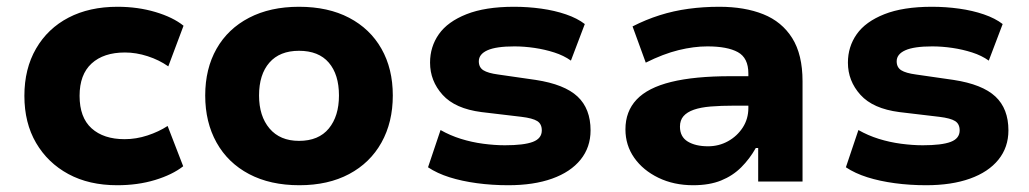

<svg xmlns="http://www.w3.org/2000/svg" viewBox="-20 -536 3038 567"><path d="M326 11Q243 11 182 -22Q121 -55 86.5 -114Q52 -173 52 -253Q52 -333 86.5 -392.5Q121 -452 182.5 -484Q244 -516 327 -516Q387 -516 439 -500.5Q491 -485 522 -460L477 -340Q450 -359 416 -370Q382 -381 349 -381Q286 -381 250.5 -348.5Q215 -316 215 -253Q215 -189 250.5 -157Q286 -125 348 -125Q382 -125 415.5 -136Q449 -147 475 -164L521 -45Q489 -20 438 -4.5Q387 11 326 11Z M864 11Q778 11 715.5 -22Q653 -55 619.5 -115Q586 -175 586 -254Q586 -333 619.5 -392Q653 -451 715.5 -483.5Q778 -516 863 -516Q949 -516 1011 -483.5Q1073 -451 1106.5 -392Q1140 -333 1140 -254Q1140 -175 1106.5 -115Q1073 -55 1011 -22Q949 11 864 11ZM863 -120Q921 -120 951 -156.5Q981 -193 981 -254Q981 -316 951 -351Q921 -386 863 -386Q806 -386 775.5 -351Q745 -316 745 -254Q745 -193 776 -156.5Q807 -120 863 -120Z M1481 11Q1433 11 1388.5 5Q1344 -1 1307.5 -12.5Q1271 -24 1244 -42L1281 -152Q1309 -136 1341 -126Q1373 -116 1407 -111.5Q1441 -107 1471 -107Q1527 -107 1553.5 -117Q1580 -127 1580 -151Q1580 -170 1566.5 -178.5Q1553 -187 1520 -191L1402 -205Q1324 -215 1287 -256Q1250 -297 1250 -351Q1250 -398 1276 -435Q1302 -472 1357.5 -494Q1413 -516 1498 -516Q1539 -516 1578.5 -510.5Q1618 -505 1651.5 -493.5Q1685 -482 1707 -465L1666 -357Q1645 -372 1617 -381Q1589 -390 1558.5 -394.5Q1528 -399 1499 -399Q1445 -399 1419.5 -387.5Q1394 -376 1394 -355Q1394 -337 1407.5 -328.5Q1421 -320 1451 -316L1562 -300Q1647 -287 1685.5 -251Q1724 -215 1724 -151Q1724 -101 1694.5 -64.5Q1665 -28 1610.5 -8.5Q1556 11 1481 11Z M2027 11Q1970 11 1924.5 -11Q1879 -33 1853 -70Q1827 -107 1827 -154Q1827 -207 1860 -242Q1893 -277 1962 -294Q2031 -311 2138 -311H2211V-224H2149Q2109 -224 2079 -221.5Q2049 -219 2029 -212Q2009 -205 1998.5 -193Q1988 -181 1988 -162Q1988 -132 2011 -118Q2034 -104 2071 -104Q2103 -104 2130 -119Q2157 -134 2173.5 -159.5Q2190 -185 2190 -217V-319Q2190 -365 2159 -382Q2128 -399 2069 -399Q2029 -399 1984 -388Q1939 -377 1887 -351L1848 -458Q1887 -478 1928 -491Q1969 -504 2013 -510Q2057 -516 2104 -516Q2179 -516 2234 -494Q2289 -472 2319.5 -423.5Q2350 -375 2350 -296V0H2219V-99H2212Q2194 -67 2169 -42Q2144 -17 2109.5 -3Q2075 11 2027 11Z M2715 11Q2667 11 2622.5 5Q2578 -1 2541.5 -12.5Q2505 -24 2478 -42L2515 -152Q2543 -136 2575 -126Q2607 -116 2641 -111.5Q2675 -107 2705 -107Q2761 -107 2787.5 -117Q2814 -127 2814 -151Q2814 -170 2800.5 -178.5Q2787 -187 2754 -191L2636 -205Q2558 -215 2521 -256Q2484 -297 2484 -351Q2484 -398 2510 -435Q2536 -472 2591.5 -494Q2647 -516 2732 -516Q2773 -516 2812.5 -510.5Q2852 -505 2885.5 -493.5Q2919 -482 2941 -465L2900 -357Q2879 -372 2851 -381Q2823 -390 2792.5 -394.5Q2762 -399 2733 -399Q2679 -399 2653.5 -387.5Q2628 -376 2628 -355Q2628 -337 2641.5 -328.5Q2655 -320 2685 -316L2796 -300Q2881 -287 2919.5 -251Q2958 -215 2958 -151Q2958 -101 2928.5 -64.5Q2899 -28 2844.5 -8.5Q2790 11 2715 11Z"/></svg>

Font: Nunito Sans 6pt ExtraBold
Style: Regular
Weight: 800
Version: Version 3.101;gftools[0.9.27]